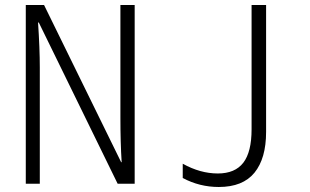

<svg xmlns="http://www.w3.org/2000/svg" viewBox="-20 -734 1240 767"><path d="M83 -714H156L464 -86H466Q461 -165 461 -264V-714H518V0H450L135 -644H132Q139 -541 139 -464V0H83ZM710 -23V-80Q780 -41 850 -41Q919 -41 952 -84Q985 -127 985 -217V-714H1043V-207Q1043 -101 996.5 -44Q950 13 854 13Q777 13 710 -23Z"/></svg>

Font: Noto Sans Mono UI Light
Style: Regular
Weight: 300
Monospace: yes
Designer: Monotype Design team
Foundry: Monotype Imaging Inc.
Version: Version 1.000